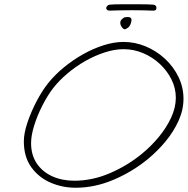

<svg xmlns="http://www.w3.org/2000/svg" viewBox="-20 -839 882 902"><path d="M335 43Q273 43 217.5 19Q162 -5 127 -53.5Q92 -102 92 -175Q92 -213 109 -263.5Q126 -314 152 -363.5Q178 -413 206 -448Q237 -487 279.5 -522Q322 -557 370 -584Q418 -611 467 -626.5Q516 -642 560 -642Q614 -642 664.5 -621Q715 -600 755 -563Q795 -526 818.5 -477.5Q842 -429 842 -375Q842 -323 819 -272Q796 -221 758.5 -175.5Q721 -130 675 -92Q602 -32 513.5 5.5Q425 43 336 43ZM329 10Q414 10 496.5 -25.5Q579 -61 646 -116Q690 -152 726 -195.5Q762 -239 784 -286.5Q806 -334 806 -380Q806 -425 785.5 -466Q765 -507 730.5 -539Q696 -571 652 -589.5Q608 -608 561 -608Q519 -608 472.5 -593Q426 -578 381 -552.5Q336 -527 296.5 -493.5Q257 -460 229 -424Q203 -390 179 -343Q155 -296 140.5 -249Q126 -202 126 -167Q126 -111 152.5 -71.5Q179 -32 225 -11Q271 10 329 10ZM569 -702Q562 -699 553.5 -710Q545 -721 545 -732Q545 -742 553 -749Q561 -756 563 -757Q568 -758 572.5 -758.5Q577 -759 581 -759Q598 -759 598 -745Q598 -742 596 -734Q594 -725 588.5 -716.5Q583 -708 569 -702ZM495 -789Q489 -789 484 -792Q479 -795 479 -801Q479 -806 483.5 -811Q488 -816 495 -817Q502 -818 519 -818.5Q536 -819 556.5 -819Q577 -819 593 -819Q610 -819 631 -819Q652 -819 671.5 -818.5Q691 -818 701 -817Q715 -815 715 -802Q715 -789 701 -789Q682 -790 651.5 -790.5Q621 -791 600 -791Q578 -791 547 -790.5Q516 -790 495 -789Z"/></svg>

Font: Oooh Baby
Style: Regular
Weight: 400
Designer: Robert E. Leuschke
Foundry: Robert E. Leuschke
Version: Version 1.011; ttfautohint (v1.8.3)